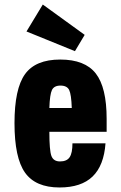

<svg xmlns="http://www.w3.org/2000/svg" viewBox="-20 -818 534 848"><path d="M451 -236V-293Q451 -432 403 -493.5Q355 -555 246 -555Q137 -555 90.5 -490.5Q44 -426 44 -274Q44 -121 90.5 -55.5Q137 10 243 10Q339 10 389 -38.5Q439 -87 446 -185H300Q300 -142 287.5 -123.5Q275 -105 245 -105Q216 -105 207 -129.5Q198 -154 198 -236ZM297 -341H198Q200 -401 209.5 -420.5Q219 -440 247 -440Q276 -440 285.5 -420.5Q295 -401 297 -341ZM354 -664 169 -798 97 -679 311 -592Z"/></svg>

Font: Secuela Black
Style: Regular
Weight: 900
Designer: Fernando Haro
Foundry: deFharo
Version: Version 1.704